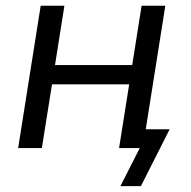

<svg xmlns="http://www.w3.org/2000/svg" viewBox="-20 -506 651 656"><path d="M391.4 130 457.4 0H391L402.2 -64.3H559.6L461.4 130ZM42 0 119 -486.3H200L167.9 -283.6H431.7L463.8 -486.3H544.8L467.8 0H386.8L421.4 -217.9H157.7L123 0Z"/></svg>

Font: Nunito Sans 12pt ExtraLight
Style: Italic
Weight: 200
Italic angle: -9°
Designer: Vernon Adams
Foundry: Vernon Adams
Version: Version 3.101;gftools[0.9.27]